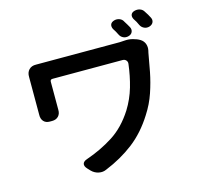

<svg xmlns="http://www.w3.org/2000/svg" viewBox="-127 -993 1253 1196"><g transform="rotate(-15 500.0 -395.0)"><path d="M703 -828Q721 -833 738 -826.5Q755 -820 763 -803Q771 -791 776 -782Q781 -773 788 -761Q796 -745 789.5 -730Q783 -715 764 -710Q746 -705 730 -712.5Q714 -720 706 -737Q700 -749 695 -758Q690 -767 682 -779Q674 -796 679 -809Q684 -822 703 -828ZM841 -853Q859 -858 876.5 -852Q894 -846 903 -829Q911 -817 916.5 -808Q922 -799 929 -785Q937 -769 930.5 -754.5Q924 -740 905 -734Q887 -729 871 -736.5Q855 -744 847 -760Q841 -774 835.5 -783.5Q830 -793 822 -805Q813 -822 818 -835Q823 -848 841 -853ZM831 -667Q851 -654 858 -633.5Q865 -613 860 -591Q859 -588 858.5 -584.5Q858 -581 857 -578Q848 -524 835.5 -460Q823 -396 801 -331Q779 -266 740 -206Q679 -109 598.5 -47Q518 15 415 57Q392 68 365.5 62.5Q339 57 320 38L303 20Q285 1 289 -14.5Q293 -30 318 -38Q411 -70 491 -121Q571 -172 631 -266Q670 -329 690 -398.5Q710 -468 719 -543Q721 -557 712.5 -566.5Q704 -576 690 -576Q658 -576 611.5 -576Q565 -576 512.5 -576Q460 -576 408 -576Q356 -576 311.5 -576Q267 -576 238 -576Q223 -576 223 -561Q223 -541 223 -510Q223 -479 223 -449Q223 -419 223 -400Q223 -393 223 -389Q223 -385 223 -381Q224 -355 209 -339Q194 -323 168 -323H153Q127 -323 113 -339Q99 -355 100 -381Q100 -384 100 -388.5Q100 -393 100 -400Q100 -414 100 -442Q100 -470 100 -503Q100 -536 100 -565.5Q100 -595 100 -612Q100 -628 100 -625Q100 -622 100 -624Q99 -654 116 -671.5Q133 -689 162 -688Q166 -688 183 -688Q200 -688 213 -688Q223 -688 257.5 -688Q292 -688 342 -688Q392 -688 447 -688Q502 -688 554 -688Q606 -688 645.5 -688Q685 -688 701 -688L736 -690Q759 -692 785 -685.5Q811 -679 831 -667Z"/></g></svg>

Font: Chiron GoRound TC SB
Style: Regular
Weight: 500
Designer: Ryoko NISHIZUKA 西塚涼子 (kana, bopomofo & ideographs); Paul D. Hunt (Latin, Greek & Cyrillic); Sandoll Communications 산돌커뮤니
Foundry: Adobe
Version: Version 1.000;hotconv 1.1.1;makeotfexe 2.6.0